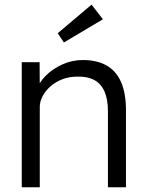

<svg xmlns="http://www.w3.org/2000/svg" viewBox="-20 -786 617 806"><path d="M71.3 0V-525H146.3L147 -412.6L132 -403.7Q142.4 -438.3 171.7 -467.8Q201.1 -497.3 241.9 -515.6Q282.7 -534 327.1 -534Q386.8 -534 427.1 -511.3Q467.4 -488.7 488.1 -441.8Q508.8 -395 508.8 -322.7V0H433.1V-318.1Q433.1 -369.1 418.6 -402.2Q404 -435.2 375.2 -450.4Q346.3 -465.6 303.9 -464.3Q269.8 -464.3 241.3 -453.1Q212.8 -441.9 191.7 -423.4Q170.7 -404.8 158.9 -382.3Q147 -359.8 147 -337.6V0H109.5Q100.2 0 90.7 0Q81.3 0 71.3 0ZM248.2 -607.7 222.3 -646.5 364.3 -766.5 412.1 -705.1Z"/></svg>

Font: Lexend Medium
Style: Regular
Weight: 500
Designer: Bonnie Shaver-Troup, Thomas Jockin
Foundry: Lexend
Version: Version 1.005